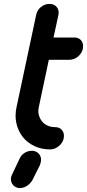

<svg xmlns="http://www.w3.org/2000/svg" viewBox="-20 -755 445 983"><path d="M80 58Q88 39 105.5 28Q123 17 144 17Q146 17 149 17Q152 17 158 19Q176 25 184.5 40Q193 55 189 74L188 79Q187 81 186 84Q185 87 185 89L146 167Q135 186 117.5 197Q100 208 80 208Q73 208 69 206Q51 201 42 185.5Q33 170 37 151Q38 148 38.5 146.5Q39 145 40 143Q41 141 41.5 139Q42 137 43 136ZM165 -678Q170 -703 189.5 -719Q209 -735 234 -735Q257 -735 270.5 -719Q284 -703 279 -678L254 -563H359Q384 -563 396.5 -547Q409 -531 404 -505Q399 -482 379.5 -465.5Q360 -449 335 -449H230L179 -208Q174 -187 178.5 -168Q183 -149 194.5 -134.5Q206 -120 223.5 -112Q241 -104 263 -104Q286 -104 298.5 -87.5Q311 -71 306 -46Q301 -23 280.5 -6.5Q260 10 237 10Q192 10 155.5 -7.5Q119 -25 96 -54.5Q73 -84 64 -123.5Q55 -163 65 -208Z"/></svg>

Font: VDS
Style: Bold Italic
Weight: 700
Designer: artmaker
Foundry: artmaker
Version: Version 1.000 2009 initial release